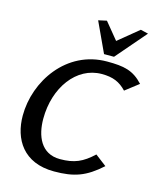

<svg xmlns="http://www.w3.org/2000/svg" viewBox="-133 -1010 933 1116"><g transform="rotate(15 333.5 -452.0)"><path d="M40 -256C40 -115 114 11 299 11C419 11 488 -13 580 -96L512 -148C449 -89 400 -67 314 -67C199 -67 160 -167 160 -269C160 -457 270 -608 422 -608C490 -608 531 -590 571 -548L651 -610C591 -675 535 -686 433 -686C189 -686 40 -463 40 -256ZM320 -904 404 -723H464L620 -904L574 -915L452 -815L370 -915Z"/></g></svg>

Font: KpSans
Style: BoldItalic
Weight: 700
Italic angle: -11°
Version: Version 0.66